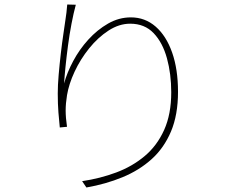

<svg xmlns="http://www.w3.org/2000/svg" viewBox="-20 -796 1040 851"><path d="M316 -775Q306 -738 297 -691Q288 -644 281.5 -595Q275 -546 270.5 -502Q266 -458 264 -426Q277 -474 304.5 -525.5Q332 -577 371.5 -620.5Q411 -664 459 -691.5Q507 -719 560 -719Q623 -719 670 -678Q717 -637 743 -563Q769 -489 769 -389Q769 -287 738 -213.5Q707 -140 652 -90.5Q597 -41 523 -10.5Q449 20 363 35L344 7Q424 -5 495 -31.5Q566 -58 621 -104Q676 -150 707.5 -220Q739 -290 739 -387Q739 -468 720 -537.5Q701 -607 661 -649Q621 -691 557 -691Q508 -691 461 -660.5Q414 -630 375 -581.5Q336 -533 310.5 -478Q285 -423 277 -374Q271 -337 271 -306Q271 -275 277 -234L245 -231Q242 -259 239 -297Q236 -335 236 -382Q236 -418 240 -464.5Q244 -511 249.5 -558.5Q255 -606 261 -646Q267 -686 270 -708Q273 -725 274.5 -740Q276 -755 278 -776Z"/></svg>

Font: Shanggu Sans SC VF
Style: Regular
Weight: 250
Designer: GuiWonder
Version: Version 1.021